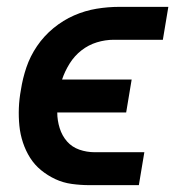

<svg xmlns="http://www.w3.org/2000/svg" viewBox="-20 -540 540 560"><path d="M241 0Q215 0 189.5 -3.5Q164 -7 141.5 -17.5Q119 -28 100 -43.5Q81 -59 68 -79.5Q55 -100 47 -124Q39 -148 36.5 -173.5Q34 -199 35 -225Q36 -251 41 -278Q46 -311 57 -343.5Q68 -376 88 -405.5Q108 -435 136 -458Q164 -481 196 -495Q228 -509 261.5 -514.5Q295 -520 328 -520H471L455 -424H312Q287 -424 262.5 -416.5Q238 -409 217.5 -393Q197 -377 183 -354.5Q169 -332 161 -308H364L348 -212H147Q147 -189 154 -166.5Q161 -144 175.5 -127.5Q190 -111 211.5 -103.5Q233 -96 257 -96H401L385 0Z"/></svg>

Font: Iosevka SS04 Oblique
Style: Bold
Weight: 700
Italic angle: -9°
Monospace: yes
Designer: Belleve Invis
Foundry: Belleve Invis
Version: Version 19.0.0; ttfautohint (v1.8.4)